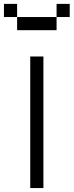

<svg xmlns="http://www.w3.org/2000/svg" viewBox="-20 -953 373 973"><path d="M66.7 -800V-866.7H266.7V-800ZM66.7 -933.3V-866.7H0V-933.3ZM133.3 0V-666.7H200V0ZM333.3 -933.3V-866.7H266.7V-933.3Z"/></svg>

Font: Galmuri14 Regular
Style: Regular
Weight: 400
Designer: Lee Minseo (quiple)
Version: Version 2.399;hotconv 1.1.1;makeotfexe 2.6.0 DEVELOPMENT